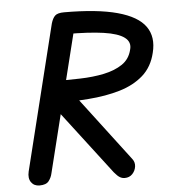

<svg xmlns="http://www.w3.org/2000/svg" viewBox="-54 -821 768 870"><g transform="rotate(-5 330.0 -386.0)"><path d="M175 -365 195 -465Q256 -465 315.5 -466.5Q375 -468 425 -478.5Q475 -489 509 -512Q543 -535 553 -577Q563 -611 534.5 -632.5Q506 -654 440 -663.5Q374 -673 269 -673V-772Q420 -772 511.5 -747Q603 -722 637.5 -673.5Q672 -625 654 -554Q639 -491 596 -453Q553 -415 489 -396Q425 -377 345 -371Q265 -365 175 -365ZM478 0Q467 0 456.5 -6Q446 -12 431 -30L156 -390L280 -399L519 -84Q532 -68 529.5 -48.5Q527 -29 513.5 -14.5Q500 0 478 0ZM91 0Q66 0 53 -18.5Q40 -37 47 -67L210 -726Q217 -750 228.5 -761Q240 -772 270 -772Q301 -772 310 -755.5Q319 -739 312 -707L149 -50Q145 -31 133 -15.5Q121 0 91 0Z"/></g></svg>

Font: Edu TAS Beginner SemiBold
Style: Regular
Weight: 600
Version: Version 1.003